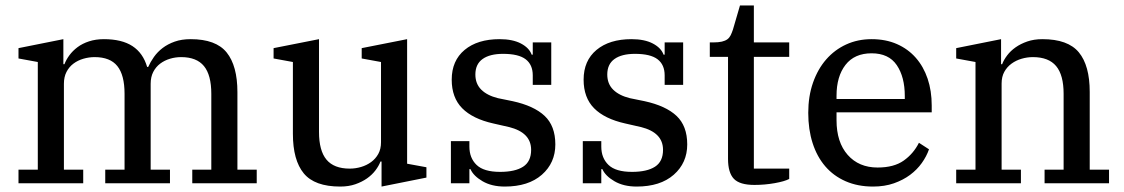

<svg xmlns="http://www.w3.org/2000/svg" viewBox="-20 -674 4132 706"><path d="M48 -50H119V-446L48 -459V-497L213 -530V-438H217Q223 -454 235 -470.5Q247 -487 265 -500.5Q283 -514 307.5 -522Q332 -530 362 -530Q428 -530 467 -504.5Q506 -479 521 -428H525Q533 -446 546 -464.5Q559 -483 578 -497.5Q597 -512 622.5 -521Q648 -530 681 -530Q774 -530 813.5 -481Q853 -432 853 -335V-50H924V0H687V-50H757V-329Q757 -398 730 -431Q703 -464 646 -464Q625 -464 605 -458Q585 -452 569 -440Q553 -428 543.5 -409.5Q534 -391 534 -366V-50H605V0H367V-50H438V-329Q438 -398 411.5 -431Q385 -464 328 -464Q307 -464 286.5 -458Q266 -452 250 -440Q234 -428 224.5 -409.5Q215 -391 215 -366V-50H286V0H48Z M1231 12Q1137 12 1097 -36.5Q1057 -85 1057 -182V-446L986 -459V-497L1153 -530V-189Q1153 -120 1180.5 -87Q1208 -54 1266 -54Q1287 -54 1307.5 -60Q1328 -66 1344.5 -78Q1361 -90 1371 -108Q1381 -126 1381 -151V-446L1310 -459V-497L1477 -530V-72L1548 -59V-21L1383 12V-80H1379Q1373 -64 1360.5 -47.5Q1348 -31 1329.5 -18Q1311 -5 1286.5 3.5Q1262 12 1231 12Z M1836 12Q1788 12 1754.5 -7.5Q1721 -27 1710 -52H1706V0H1638V-155H1706V-135Q1706 -93 1732.5 -67.5Q1759 -42 1819 -42Q1874 -42 1903.5 -61Q1933 -80 1933 -123Q1933 -187 1851 -207L1794 -220Q1718 -237 1679.5 -276Q1641 -315 1641 -381Q1641 -451 1688.5 -490.5Q1736 -530 1817 -530Q1865 -530 1895.5 -514Q1926 -498 1935 -473H1939V-518H2007V-362H1939V-397Q1939 -436 1913 -456Q1887 -476 1830 -476Q1781 -476 1754.5 -457Q1728 -438 1728 -400Q1728 -366 1749.5 -344.5Q1771 -323 1811 -313L1865 -302Q1943 -285 1982.5 -248Q2022 -211 2022 -143Q2022 -75 1972.5 -31.5Q1923 12 1836 12Z M2321 12Q2273 12 2239.5 -7.5Q2206 -27 2195 -52H2191V0H2123V-155H2191V-135Q2191 -93 2217.5 -67.5Q2244 -42 2304 -42Q2359 -42 2388.5 -61Q2418 -80 2418 -123Q2418 -187 2336 -207L2279 -220Q2203 -237 2164.5 -276Q2126 -315 2126 -381Q2126 -451 2173.5 -490.5Q2221 -530 2302 -530Q2350 -530 2380.5 -514Q2411 -498 2420 -473H2424V-518H2492V-362H2424V-397Q2424 -436 2398 -456Q2372 -476 2315 -476Q2266 -476 2239.5 -457Q2213 -438 2213 -400Q2213 -366 2234.5 -344.5Q2256 -323 2296 -313L2350 -302Q2428 -285 2467.5 -248Q2507 -211 2507 -143Q2507 -75 2457.5 -31.5Q2408 12 2321 12Z M2754 6Q2700 6 2678.5 -16.5Q2657 -39 2657 -90V-465H2590V-518H2602Q2622 -518 2634.5 -521Q2647 -524 2654.5 -529.5Q2662 -535 2666.5 -544Q2671 -553 2675 -565L2701 -654H2752V-518H2882V-465H2752V-54H2882V-16Q2865 -7 2828.5 -0.5Q2792 6 2754 6Z M3190 12Q3134 12 3089.5 -7.5Q3045 -27 3014.5 -62.5Q2984 -98 2968 -148Q2952 -198 2952 -259Q2952 -320 2969.5 -370Q2987 -420 3018 -455.5Q3049 -491 3091.5 -510.5Q3134 -530 3185 -530Q3237 -530 3278 -512Q3319 -494 3347.5 -461.5Q3376 -429 3391 -384.5Q3406 -340 3406 -286V-261H3056V-232Q3056 -151 3097 -104.5Q3138 -58 3207 -58Q3267 -58 3303 -83.5Q3339 -109 3359 -149L3396 -125Q3387 -99 3369.5 -74.5Q3352 -50 3326.5 -31Q3301 -12 3267 0Q3233 12 3190 12ZM3056 -310H3307V-321Q3307 -391 3277.5 -434.5Q3248 -478 3185 -478Q3122 -478 3089 -435.5Q3056 -393 3056 -322Z M3496 -50H3567V-446L3496 -459V-497L3661 -530V-438H3665Q3671 -454 3683.5 -470.5Q3696 -487 3714.5 -500Q3733 -513 3757.5 -521.5Q3782 -530 3813 -530Q3907 -530 3947 -481.5Q3987 -433 3987 -336V-50H4058V0H3821V-50H3891V-329Q3891 -398 3863.5 -431Q3836 -464 3778 -464Q3757 -464 3736.5 -458Q3716 -452 3699.5 -440Q3683 -428 3673 -410Q3663 -392 3663 -367V-50H3734V0H3496Z"/></svg>

Font: IBM Plex Serif Text
Style: Regular
Weight: 450
Designer: Mike Abbink, Paul van der Laan, Pieter van Rosmalen
Foundry: Bold Monday
Version: Version 3.001